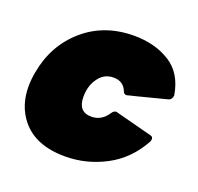

<svg xmlns="http://www.w3.org/2000/svg" viewBox="-103 -664 813 787"><g transform="rotate(20 303.0 -271.0)"><path d="M256 10Q126 10 64 -68Q18 -126 18 -209Q18 -238 24 -271Q46 -396 135.5 -474Q225 -552 355 -552Q446 -552 511.5 -511Q577 -470 592 -378Q590 -359 576 -355Q410 -312 407 -312Q396 -312 392 -324Q377 -362 334 -362Q299 -362 276 -337Q244 -301 244 -246Q244 -180 302 -180Q346 -180 373 -221Q381 -234 392 -234L557 -191Q567 -188 567 -179Q567 -174 565 -168Q516 -78 432.5 -34Q349 10 256 10Z"/></g></svg>

Font: YamahaIndonesia935. App Black
Style: Italic
Weight: 900
Italic angle: -10°
Designer: Dalton Maag Ltd
Foundry: Dalton Maag Ltd
Version: Version 1.002; January 01, 2024; Regular/Italic